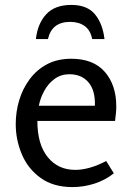

<svg xmlns="http://www.w3.org/2000/svg" viewBox="-20 -748 534 781"><path d="M270 -509Q360 -509 406.5 -455.5Q453 -402 453 -315Q453 -301 451.5 -286.5Q450 -272 448 -256H132Q132 -161 174 -109Q216 -57 286 -57Q343 -57 412 -93L443 -43Q408 -15 364 -1Q320 13 275 13Q197 13 145.5 -24Q94 -61 69 -120Q44 -179 44 -243Q44 -293 58 -340Q72 -387 100.5 -425.5Q129 -464 171 -486.5Q213 -509 270 -509ZM262 -446Q228 -446 202 -427Q176 -408 160 -378.5Q144 -349 138 -318H366Q368 -380 340 -413Q312 -446 262 -446ZM126 -589Q133 -652 168 -690Q203 -728 270 -728Q335 -728 366.5 -689.5Q398 -651 405 -589H355Q348 -625 324.5 -642Q301 -659 265 -659Q191 -659 175 -589Z"/></svg>

Font: Rosario Light
Style: Regular
Weight: 300
Designer: Hector Gatti
Foundry: Omnibus Type
Version: Version 1.101; ttfautohint (v1.8.1.43-b0c9)